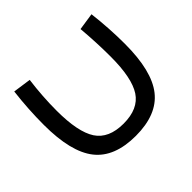

<svg xmlns="http://www.w3.org/2000/svg" viewBox="-115 -662 824 824"><g transform="rotate(45 297.0 -250.0)"><path d="M35.2 -484.4Q132.8 -496.1 226.6 -496.1Q390.6 -496.1 464.8 -437.5Q539.1 -378.9 539.1 -250Q539.1 -121.1 464.8 -62.5Q390.6 -3.9 226.6 -3.9Q132.8 -3.9 35.2 -15.6L46.9 -97.7Q136.7 -85.9 222.7 -85.9Q351.6 -85.9 408.2 -123Q464.8 -160.2 464.8 -250Q464.8 -339.8 408.2 -377Q351.6 -414.1 222.7 -414.1Q136.7 -414.1 46.9 -406.2Z"/></g></svg>

Font: 和音 by 宁静之雨，公众号njzyshare
Style: Regular
Weight: 400
Designer: Steve Matteson
Foundry: Ascender Corporation
Version: Version 6.00;June 8, 2018;FontCreator 11.0.0.2388 32-bit